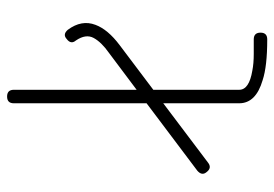

<svg xmlns="http://www.w3.org/2000/svg" viewBox="-136 -638 773 541"><g transform="rotate(-90 250.5 -367.5)"><path d="M429 -20Q429 -1 410 -1Q334 -1 295 -14Q230 -33 230 -80V-294L63 -168Q48 -156 36 -172Q25 -185 40 -198L230 -341V-669V-715Q230 -734 249 -734Q268 -734 268 -715V-646V-369L372 -447Q402 -468 414 -490Q426 -512 407 -540Q395 -554 411 -566Q424 -578 437 -563Q466 -524 451 -485Q438 -450 394 -417L268 -322V-80Q268 -52 322 -43Q342 -39 369 -39H410Q429 -39 429 -20Z"/></g></svg>

Font: Aaram
Style: Regular
Weight: 400
Designer: Tharique Azeez
Foundry: Tharique Azeez
Version: Version 1.7